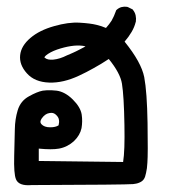

<svg xmlns="http://www.w3.org/2000/svg" viewBox="-20 -361 540 568"><path d="M73.7 186.5Q35.6 189.9 27.3 169.4Q20.5 153.3 22 99.6Q23.4 48.8 23.9 21Q24.4 -8.3 32.2 -34.2Q40.5 -62.5 65.9 -76.2Q89.4 -89.4 106.4 -92.8Q112.3 -93.8 118.9 -94Q125.5 -94.2 132.6 -94Q139.6 -93.8 147.5 -92.8Q172.4 -89.4 195.3 -66.7Q218.3 -43.9 221.7 -22Q224.6 -2 221.2 18.1Q216.8 39.1 198.7 56.6Q189.5 64.9 178.5 70.6Q167.5 76.2 154.8 78.6Q133.3 82.5 94.7 78.6V115.2L344.2 118.2Q349.6 85 348.1 8.8Q346.7 -77.1 340.8 -113.3Q335.9 -144.5 301.8 -186.5Q290 -178.7 279.1 -172.1Q268.1 -165.5 257.1 -159.4Q246.1 -153.3 235.4 -147.7Q224.6 -142.1 213.9 -137.2Q167 -115.2 125.5 -116.7Q82.5 -118.2 59.6 -144Q36.6 -169.4 39.6 -197.8Q42.5 -225.6 70.3 -249Q96.7 -271.5 140.1 -283.7Q182.6 -295.9 215.3 -293.9Q247.6 -292 265.1 -287.6Q272 -286.1 279.3 -283.7Q286.6 -281.2 293.5 -278.3Q303.2 -289.1 310.1 -299.8Q314 -306.6 317.1 -313.7Q320.3 -320.8 322.8 -328.1L323.7 -330.6L325.7 -332.5Q337.9 -343.3 356 -340.8L357.4 -340.3L358.9 -339.8L370.6 -334L372.6 -333L373.5 -331.5Q379.4 -324.2 381.3 -315.2Q383.3 -306.2 381.8 -296.4V-295.9L381.3 -295.4Q377.9 -281.2 369.4 -266.6Q360.8 -252 348.6 -237.8Q373.5 -207 387.9 -180.9Q402.3 -154.8 406.7 -132.8Q415 -88.9 416.5 2.9Q418 94.2 416 120.6Q415.5 129.4 414.6 136.7Q413.6 144 412.1 150.4Q410.6 156.7 409.2 161.6Q407.7 166 405.3 169.4Q402.8 172.9 399.4 175.3Q396 177.7 391.8 179.4Q387.7 181.2 383.3 182.1Q378.9 183.1 374 183.6Q361.8 184.6 287.8 185.3Q213.9 186 73.7 186.5ZM153.3 9.8Q155.8 0 154.3 -6.8Q153.3 -14.6 145 -22Q141.1 -25.4 136.7 -26.6Q132.3 -27.8 125.5 -26.4Q113.3 -24.4 103.5 -10.7Q96.2 0 102.5 6.3Q110.8 15.6 128.4 15.6Q144.5 15.6 153.3 9.8ZM179.2 -197.8Q183.1 -199.2 187.5 -201.2Q191.9 -203.1 196.3 -205.1Q200.7 -207 205.1 -209.2Q209.5 -211.4 214.4 -213.9Q223.6 -218.8 232.9 -223.6Q228.5 -225.1 223.6 -225.6Q215.8 -226.6 207.3 -226.3Q198.7 -226.1 189.5 -224.6Q170.4 -221.7 148.9 -214.4Q127.9 -207 115.7 -196.8Q112.3 -193.4 111.3 -191.4Q111.8 -190.9 112.8 -189.9Q120.6 -183.1 137.7 -184.6Q157.2 -186.5 178.2 -197.3H178.7Z"/></svg>

Font: NaikaiFont
Style: Bold
Weight: 700
Version: Version 1.89